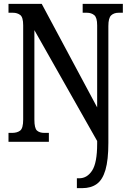

<svg xmlns="http://www.w3.org/2000/svg" viewBox="-20 -734 671 994"><path d="M378 240V189H390Q431 189 457 149Q483 109 483 10V-4L158 -578V-115Q158 -70 171.5 -58Q185 -46 210 -46H233V0H24V-46H42Q69 -46 84.5 -58Q100 -70 100 -115V-603Q100 -645 84.5 -656.5Q69 -668 47 -668H24V-714H196L483 -178V-603Q483 -643 468 -655.5Q453 -668 430 -668H408V-714H616V-668H594Q570 -668 555.5 -654.5Q541 -641 541 -599V6Q541 94 526 145.5Q511 197 481 218.5Q451 240 406 240Z"/></svg>

Font: Noto Serif Ethiopic ExtraCondensed SemiBold
Style: Regular
Weight: 600
Width: 2
Designer: Monotype Design Team
Foundry: Monotype Imaging Inc.
Version: Version 2.102; ttfautohint (v1.8.4.7-5d5b)